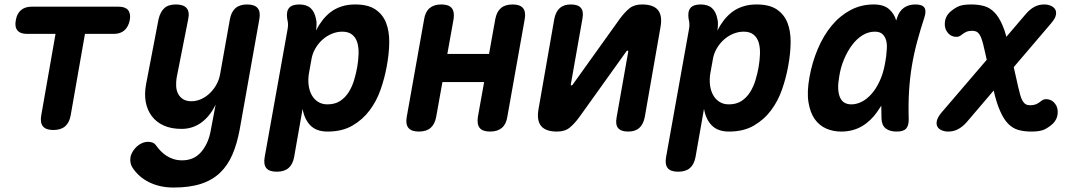

<svg xmlns="http://www.w3.org/2000/svg" viewBox="-20 -580 4840 861"><path d="M229 -428H101Q71 -428 58 -444Q45 -460 51 -490Q56 -519 74 -534.5Q92 -550 122 -550H512Q542 -550 554.5 -534.5Q567 -519 562 -490Q556 -460 538 -444Q520 -428 490 -428H361L297 -63Q291 -30 272 -13.5Q253 3 219 3Q186 3 172.5 -13.5Q159 -30 165 -63Z M926 0 947 -111Q922 -59 883 -30.5Q844 -2 794 -2Q748 -2 714.5 -17Q681 -32 660.5 -59.5Q640 -87 633.5 -123Q627 -159 635 -202L691 -494Q699 -527 717 -543.5Q735 -560 769 -560Q803 -560 817 -543.5Q831 -527 824 -494L772 -231Q769 -212 770 -193Q771 -174 779 -159Q787 -144 801.5 -135Q816 -126 838 -126Q862 -126 884 -136.5Q906 -147 923 -164Q940 -181 951.5 -202.5Q963 -224 967 -247L1011 -494Q1017 -527 1036 -543.5Q1055 -560 1088 -560Q1122 -560 1135.5 -543.5Q1149 -527 1143 -494L1055 0Q1043 65 1022 113.5Q1001 162 966.5 195Q932 228 881 244.5Q830 261 758 261Q727 261 700 255Q673 249 649.5 237.5Q626 226 607.5 210Q589 194 575 173Q568 163 565.5 150.5Q563 138 565 126Q567 113 574.5 100.5Q582 88 592.5 78Q603 68 616.5 62Q630 56 644 56Q655 56 664 59.5Q673 63 679 71Q688 84 699.5 96Q711 108 725 117.5Q739 127 757 133Q775 139 797 139Q821 139 841.5 131Q862 123 878.5 105.5Q895 88 907.5 62Q920 36 926 0Z M1397 -443Q1409 -467 1425.5 -488.5Q1442 -510 1463 -526Q1484 -542 1511.5 -551Q1539 -560 1573 -560Q1630 -560 1663 -538Q1696 -516 1711 -478.5Q1726 -441 1725.5 -390Q1725 -339 1714 -281Q1705 -231 1687 -179Q1669 -127 1637.5 -85Q1606 -43 1560 -16.5Q1514 10 1449 10Q1399 10 1372 -17.5Q1345 -45 1337 -92L1299 124Q1293 157 1274 173.5Q1255 190 1221 190Q1187 190 1174 173.5Q1161 157 1167 124L1270 -451Q1272 -462 1271.5 -473Q1271 -484 1268 -495Q1263 -528 1276 -544Q1289 -560 1322 -560Q1355 -560 1373 -543.5Q1391 -527 1397 -495Q1400 -485 1399.5 -469Q1399 -453 1397 -443ZM1515 -438Q1491 -438 1468 -428.5Q1445 -419 1426 -402Q1407 -385 1393.5 -361.5Q1380 -338 1376 -310L1365 -249Q1361 -223 1364 -198.5Q1367 -174 1377.5 -154.5Q1388 -135 1406 -123.5Q1424 -112 1448 -112Q1482 -112 1505 -127Q1528 -142 1543.5 -166.5Q1559 -191 1568 -221Q1577 -251 1582 -280Q1587 -309 1588 -337.5Q1589 -366 1582.5 -388.5Q1576 -411 1559.5 -424.5Q1543 -438 1515 -438Z M1858 10Q1825 10 1811.5 -6.5Q1798 -23 1804 -56L1882 -494Q1887 -527 1906.5 -543.5Q1926 -560 1959 -560Q1993 -560 2006 -543.5Q2019 -527 2014 -494L1986 -338H2173L2201 -494Q2207 -527 2226 -543.5Q2245 -560 2279 -560Q2312 -560 2325.5 -543.5Q2339 -527 2333 -494L2255 -56Q2250 -23 2230.5 -6.5Q2211 10 2178 10Q2144 10 2131 -6.5Q2118 -23 2123 -56L2151 -212H1964L1936 -56Q1930 -23 1911 -6.5Q1892 10 1858 10Z M2395 -91 2466 -497Q2473 -529 2491 -544.5Q2509 -560 2540 -560Q2572 -560 2585 -544.5Q2598 -529 2592 -497L2540 -203Q2539 -200 2539.5 -198.5Q2540 -197 2543 -197Q2545 -197 2546.5 -198.5Q2548 -200 2550 -203L2759 -495Q2781 -525 2802.5 -542.5Q2824 -560 2859 -560Q2910 -560 2930.5 -535Q2951 -510 2942 -459L2871 -53Q2864 -21 2846 -5.5Q2828 10 2797 10Q2765 10 2752 -5.5Q2739 -21 2745 -53L2797 -347Q2798 -350 2797 -351.5Q2796 -353 2794 -353Q2792 -353 2790.5 -351.5Q2789 -350 2787 -347L2578 -55Q2556 -25 2534.5 -7.5Q2513 10 2478 10Q2427 10 2406.5 -15Q2386 -40 2395 -91Z M3197 -443Q3209 -467 3225.5 -488.5Q3242 -510 3263 -526Q3284 -542 3311.5 -551Q3339 -560 3373 -560Q3430 -560 3463 -538Q3496 -516 3511 -478.5Q3526 -441 3525.5 -390Q3525 -339 3514 -281Q3505 -231 3487 -179Q3469 -127 3437.5 -85Q3406 -43 3360 -16.5Q3314 10 3249 10Q3199 10 3172 -17.5Q3145 -45 3137 -92L3099 124Q3093 157 3074 173.5Q3055 190 3021 190Q2987 190 2974 173.5Q2961 157 2967 124L3070 -451Q3072 -462 3071.5 -473Q3071 -484 3068 -495Q3063 -528 3076 -544Q3089 -560 3122 -560Q3155 -560 3173 -543.5Q3191 -527 3197 -495Q3200 -485 3199.5 -469Q3199 -453 3197 -443ZM3315 -438Q3291 -438 3268 -428.5Q3245 -419 3226 -402Q3207 -385 3193.5 -361.5Q3180 -338 3176 -310L3165 -249Q3161 -223 3164 -198.5Q3167 -174 3177.5 -154.5Q3188 -135 3206 -123.5Q3224 -112 3248 -112Q3282 -112 3305 -127Q3328 -142 3343.5 -166.5Q3359 -191 3368 -221Q3377 -251 3382 -280Q3387 -309 3388 -337.5Q3389 -366 3382.5 -388.5Q3376 -411 3359.5 -424.5Q3343 -438 3315 -438Z M3752 10Q3716 10 3685 -3.5Q3654 -17 3633.5 -46Q3613 -75 3605.5 -121.5Q3598 -168 3610 -234Q3622 -301 3647.5 -361Q3673 -421 3709.5 -465Q3746 -509 3793.5 -534.5Q3841 -560 3898 -560Q3945 -560 3969 -537Q3990 -518 3999 -488Q4001 -494 4003 -501Q4013 -531 4034 -545.5Q4055 -560 4085 -560Q4116 -560 4125.5 -545.5Q4135 -531 4125 -501Q4107 -446 4092.5 -392Q4078 -338 4069 -283.5Q4060 -229 4056.5 -171Q4053 -113 4055 -48Q4056 -18 4044 -4Q4032 10 4001 10Q3970 10 3952 -4Q3934 -18 3933 -48Q3932 -78 3932 -106Q3923 -92 3914 -79Q3885 -37 3844.5 -13.5Q3804 10 3752 10ZM3798 -112Q3821 -112 3844 -123.5Q3867 -135 3888 -158.5Q3909 -182 3925 -217Q3940 -249 3948 -291L3950 -303Q3955 -328 3956 -352Q3959 -377 3954.5 -396Q3950 -415 3938 -426.5Q3926 -438 3903 -438Q3874 -438 3848 -422Q3822 -406 3801 -378Q3780 -350 3764.5 -313Q3749 -276 3743 -234Q3733 -179 3746 -145.5Q3759 -112 3798 -112Z M4694 -476 4526 -279 4546 -190Q4551 -168 4555.5 -152.5Q4560 -137 4566 -127Q4572 -117 4580 -112.5Q4588 -108 4600 -108Q4615 -108 4626 -112.5Q4637 -117 4649 -127Q4661 -138 4680.5 -134.5Q4700 -131 4712 -114Q4725 -97 4723 -71Q4721 -45 4702 -26Q4685 -10 4665 0Q4645 10 4605 10Q4573 10 4547.5 3Q4522 -4 4501.5 -24.5Q4481 -45 4465 -82Q4449 -117 4436 -174L4314 -31Q4296 -11 4276 -0.5Q4256 10 4232 10Q4217 10 4203.5 4.5Q4190 -1 4184 -11.5Q4178 -22 4181 -37.5Q4184 -53 4201 -74L4405 -312L4394 -360Q4389 -383 4384 -399Q4379 -415 4373 -424.5Q4367 -434 4359 -438Q4351 -442 4340 -442Q4325 -442 4314 -437.5Q4303 -433 4291 -423Q4279 -412 4259.5 -415.5Q4240 -419 4228 -436Q4215 -453 4217 -479Q4219 -505 4238 -524Q4255 -540 4275 -550Q4295 -560 4335 -560Q4367 -560 4392.5 -553Q4418 -546 4438.5 -525.5Q4459 -505 4475 -468Q4485 -446 4493 -415L4580 -517Q4598 -538 4618 -549Q4638 -560 4663 -560Q4678 -560 4691.5 -554.5Q4705 -549 4711.5 -538.5Q4718 -528 4715 -512.5Q4712 -497 4694 -476Z"/></svg>

Font: Maple Mono
Style: Bold Italic
Weight: 700
Italic angle: -10°
Monospace: yes
Designer: subframe7536
Version: Version 7.000